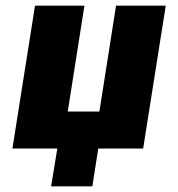

<svg xmlns="http://www.w3.org/2000/svg" viewBox="-20 -526 631 680"><path d="M161 134 183 0H24L104 -506H279L220 -131H332L391 -506H567L487 0H328L307 134Z"/></svg>

Font: Nunito Sans 7pt Condensed Black
Style: Italic
Weight: 900
Width: 3
Italic angle: -9°
Designer: Vernon Adams
Foundry: Vernon Adams
Version: Version 3.101;gftools[0.9.27]